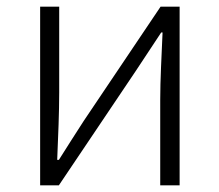

<svg xmlns="http://www.w3.org/2000/svg" viewBox="-20 -554 656 574"><path d="M100 0H156L386 -342C408 -375 440 -424 462 -457H466C463 -387 459 -315 459 -256V0H517V-534H460L230 -192C209 -159 177 -110 156 -76H151C154 -147 157 -219 157 -277V-534H100Z"/></svg>

Font: Noto Sans CJK SC Light
Style: Regular
Weight: 300
Designer: Ryoko NISHIZUKA 西塚涼子 (kana, bopomofo & ideographs); Paul D. Hunt (Latin, Greek & Cyrillic); Sandoll Communications 산돌커뮤니
Foundry: Adobe
Version: Version 2.004;hotconv 1.0.118;makeotfexe 2.5.65603